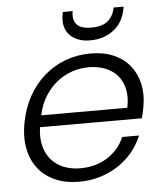

<svg xmlns="http://www.w3.org/2000/svg" viewBox="-53 -795 729 851"><g transform="rotate(-5 311.0 -370.0)"><path d="M351 -494Q313 -494 277 -482Q241 -470 210 -445.5Q179 -421 156 -384.5Q133 -348 123 -300H506Q516 -349 507 -385.5Q498 -422 476 -446Q454 -470 421.5 -482Q389 -494 351 -494ZM547 -173Q531 -134 504 -101Q477 -68 441 -44Q405 -20 360.5 -6Q316 8 265 8Q207 8 161 -11.5Q115 -31 85.5 -67.5Q56 -104 45 -156Q34 -208 46 -273Q58 -338 87 -390Q116 -442 158 -478.5Q200 -515 252.5 -534.5Q305 -554 364 -554Q424 -554 468.5 -534Q513 -514 540 -479.5Q567 -445 577 -399.5Q587 -354 578 -302Q575 -286 572.5 -274Q570 -262 566 -248H113Q106 -200 116 -163Q126 -126 148.5 -101Q171 -76 204 -63.5Q237 -51 275 -51Q345 -51 397 -84.5Q449 -118 472 -173ZM526 -734Q521 -709 509 -687Q497 -665 477 -648.5Q457 -632 430 -622Q403 -612 369 -612Q336 -612 312.5 -622Q289 -632 275 -648.5Q261 -665 256 -687.5Q251 -710 256 -735L258 -748H302Q295 -710 313 -689Q331 -668 379 -668Q427 -668 452 -689Q477 -710 484 -748H529Z"/></g></svg>

Font: SVN-Poppins Light
Style: Italic
Weight: 300
Italic angle: -10°
Designer: Ninad Kale (Devanagari), Jonny Pinhorn (Latin)
Foundry: Indian Type Foundry
Version: Version 3.002 2017; ttfautohint (v1.8.3)